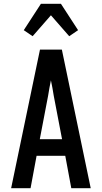

<svg xmlns="http://www.w3.org/2000/svg" viewBox="-20 -998 540 1018"><path d="M39 0 192 -735H308L461 0H358L326 -172H174L142 0ZM309 -260 265 -490Q262 -511 258 -531.5Q254 -552 250 -572Q246 -552 242 -531.5Q238 -511 235 -490L191 -260ZM347 -806 250 -917 153 -806 106 -838 197 -978H303L394 -838Z"/></svg>

Font: Iosevka Term Semibold
Style: Regular
Weight: 600
Monospace: yes
Designer: Belleve Invis
Foundry: Belleve Invis
Version: Version 31.4.0